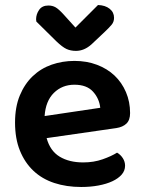

<svg xmlns="http://www.w3.org/2000/svg" viewBox="-20 -731 574 766"><path d="M166 -180Q180 -129 218 -106Q256 -83 312 -83Q354 -83 389.5 -95.5Q425 -108 447 -122Q461 -114 470 -100Q479 -86 479 -70Q479 -50 465.5 -34.5Q452 -19 428.5 -8Q405 3 373 9Q341 15 304 15Q245 15 196.5 -1Q148 -17 113.5 -49.5Q79 -82 59.5 -130Q40 -178 40 -242Q40 -304 59 -350Q78 -396 110.5 -427Q143 -458 186 -473Q229 -488 277 -488Q326 -488 367 -472.5Q408 -457 437 -429.5Q466 -402 482.5 -363.5Q499 -325 499 -280Q499 -252 484.5 -238Q470 -224 444 -220ZM158 -268 380 -301Q376 -338 351 -365.5Q326 -393 277 -393Q228 -393 195 -360.5Q162 -328 158 -268ZM281 -621 371 -711Q400 -710 417.5 -696Q435 -682 435 -660Q435 -644 425.5 -632.5Q416 -621 398 -604L345 -554Q316 -528 283 -528Q262 -528 245.5 -535.5Q229 -543 204 -567L125 -645Q124 -649 124 -654Q124 -674 136 -691.5Q148 -709 173 -709Q189 -709 201.5 -702Q214 -695 234 -673Z"/></svg>

Font: Baloo 2 Latin SemiBold
Style: Regular
Weight: 400
Designer: Sarang Kulkarni and Ek Type
Foundry: Ek Type
Version: Version 1.001